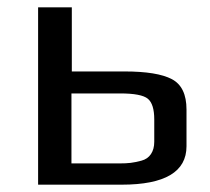

<svg xmlns="http://www.w3.org/2000/svg" viewBox="-20 -504 573 524"><path d="M312 0H84V-484H176V-309H320Q409 -309 449 -288Q489 -267 489 -205V-105Q489 0 312 0ZM401 -117V-178Q401 -220 383.5 -234.5Q366 -249 308 -249H175V-58H306Q324 -58 336.5 -59.5Q349 -61 366 -65.5Q383 -70 392 -83.5Q401 -97 401 -117Z"/></svg>

Font: Play
Style: Regular
Weight: 400
Designer: Jonas Hecksher
Foundry: Jonas Hecksher, Playtypeª, e-types AS
Version: Version 1.002